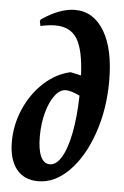

<svg xmlns="http://www.w3.org/2000/svg" viewBox="-53 -776 532 827"><g transform="rotate(5 212.5 -362.5)"><path d="M238 -737Q318 -737 364.5 -660Q411 -583 411 -444Q411 -322 374.5 -217Q338 -112 276.5 -50Q215 12 143 12Q82 12 49 -30Q16 -72 16 -148Q16 -222 46 -290.5Q76 -359 127.5 -406.5Q179 -454 242 -468L288 -458Q283 -569 253.5 -616Q224 -663 160 -663Q133 -663 95 -655L91 -676L94 -683Q173 -737 238 -737ZM289 -371Q250 -389 229 -389Q203 -389 181.5 -360.5Q160 -332 147 -284.5Q134 -237 134 -181Q134 -125 147.5 -95Q161 -65 187 -65Q215 -65 237.5 -102.5Q260 -140 273.5 -209.5Q287 -279 289 -371Z"/></g></svg>

Font: Alegreya
Style: Bold Italic
Weight: 700
Italic angle: -7°
Designer: Juan Pablo del Peral
Foundry: Huerta Tipografica
Version: Version 2.007; ttfautohint (v1.6)